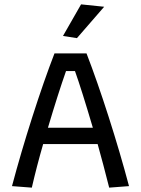

<svg xmlns="http://www.w3.org/2000/svg" viewBox="-20 -861 647 881"><path d="M269 -696 352 -841 458 -830 333 -686ZM35 -7Q76 -161 128.5 -325Q181 -489 230 -616H377Q426 -489 478.5 -325Q531 -161 572 -7L481 0Q453 -111 428 -200H178Q148 -96 126 0ZM406 -275Q354 -451 324 -535H283Q247 -433 200 -275Z"/></svg>

Font: Athiti Medium
Style: Regular
Weight: 500
Designer: CadsonDemak Team
Foundry: CadsonDemak
Version: Version 1.033